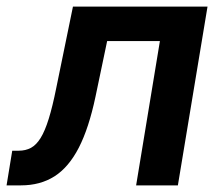

<svg xmlns="http://www.w3.org/2000/svg" viewBox="-55 -559 666 579"><path d="M-35.2 0 -18.1 -104.5H1Q22.5 -104.5 38.6 -113.3Q54.7 -122.1 67.6 -143.1Q80.6 -164.1 92 -200.9Q103.5 -237.8 114.7 -293.9L165 -539.1H570.8L481.4 0H355.5L427.2 -435.1H268.1L232.9 -267.1Q212.9 -172.4 182.6 -113.5Q152.3 -54.7 109.4 -27.3Q66.4 0 8.3 0Z"/></svg>

Font: Inter 18pt SemiBold
Style: Italic
Weight: 600
Italic angle: -9.3988°
Designer: Rasmus Andersson
Foundry: rsms
Version: Version 4.001;git-66647c0bb